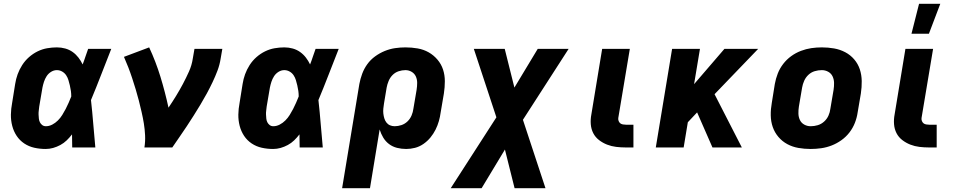

<svg xmlns="http://www.w3.org/2000/svg" viewBox="-20 -778 5040 1013"><path d="M221 8Q190 8 161 1.5Q132 -5 108 -21Q84 -37 68 -61Q52 -85 44.5 -114Q37 -143 37.5 -173.5Q38 -204 44 -235L60 -335Q64 -361 73 -386Q82 -411 97 -434.5Q112 -458 133 -476.5Q154 -495 178.5 -507Q203 -519 229 -523.5Q255 -528 280 -528Q303 -528 324.5 -522Q346 -516 363.5 -503.5Q381 -491 394 -474Q407 -457 416 -438Q424 -458 430.5 -478.5Q437 -499 445 -520H567Q540 -452 514 -384.5Q488 -317 460 -250Q467 -188 472 -125Q477 -62 483 0H361Q361 -17 360.5 -34Q360 -51 360 -69Q347 -52 332 -37.5Q317 -23 298.5 -13Q280 -3 260.5 2.5Q241 8 221 8ZM222 -112Q239 -112 255.5 -120.5Q272 -129 285.5 -142.5Q299 -156 308.5 -171.5Q318 -187 326.5 -203Q335 -219 342 -235.5Q349 -252 356 -269Q356 -284 354 -298.5Q352 -313 348.5 -327.5Q345 -342 341 -355.5Q337 -369 329 -381Q321 -393 308 -400.5Q295 -408 280 -408Q264 -408 249.5 -399Q235 -390 226 -376Q217 -362 212 -346.5Q207 -331 204 -316L187 -216Q186 -205 184.5 -194.5Q183 -184 183.5 -173.5Q184 -163 185 -152.5Q186 -142 190.5 -133Q195 -124 203 -118Q211 -112 222 -112Z M742 0Q747 -32 745.5 -64Q744 -96 739 -126.5Q734 -157 727 -187.5Q720 -218 712.5 -247.5Q705 -277 696 -306.5Q687 -336 677.5 -365Q668 -394 657 -422.5Q646 -451 634 -478L767 -528Q802 -453 826.5 -373Q851 -293 869 -210Q890 -241 909 -272Q928 -303 945 -335Q962 -367 977 -400.5Q992 -434 997 -468L1006 -520H1153L1144 -468Q1139 -436 1127.5 -405.5Q1116 -375 1101.5 -344.5Q1087 -314 1071 -284.5Q1055 -255 1037.5 -226Q1020 -197 1002 -168.5Q984 -140 965.5 -112Q947 -84 927.5 -56Q908 -28 889 0Z M1421 8Q1390 8 1361 1.5Q1332 -5 1308 -21Q1284 -37 1268 -61Q1252 -85 1244.5 -114Q1237 -143 1237.5 -173.5Q1238 -204 1244 -235L1260 -335Q1264 -361 1273 -386Q1282 -411 1297 -434.5Q1312 -458 1333 -476.5Q1354 -495 1378.5 -507Q1403 -519 1429 -523.5Q1455 -528 1480 -528Q1503 -528 1524.5 -522Q1546 -516 1563.5 -503.5Q1581 -491 1594 -474Q1607 -457 1616 -438Q1624 -458 1630.5 -478.5Q1637 -499 1645 -520H1767Q1740 -452 1714 -384.5Q1688 -317 1660 -250Q1667 -188 1672 -125Q1677 -62 1683 0H1561Q1561 -17 1560.5 -34Q1560 -51 1560 -69Q1547 -52 1532 -37.5Q1517 -23 1498.5 -13Q1480 -3 1460.5 2.5Q1441 8 1421 8ZM1422 -112Q1439 -112 1455.5 -120.5Q1472 -129 1485.5 -142.5Q1499 -156 1508.5 -171.5Q1518 -187 1526.5 -203Q1535 -219 1542 -235.5Q1549 -252 1556 -269Q1556 -284 1554 -298.5Q1552 -313 1548.5 -327.5Q1545 -342 1541 -355.5Q1537 -369 1529 -381Q1521 -393 1508 -400.5Q1495 -408 1480 -408Q1464 -408 1449.5 -399Q1435 -390 1426 -376Q1417 -362 1412 -346.5Q1407 -331 1404 -316L1387 -216Q1386 -205 1384.5 -194.5Q1383 -184 1383.5 -173.5Q1384 -163 1385 -152.5Q1386 -142 1390.5 -133Q1395 -124 1403 -118Q1411 -112 1422 -112Z M1785 215 1876 -335Q1881 -362 1891 -389Q1901 -416 1918 -439.5Q1935 -463 1959 -480.5Q1983 -498 2010 -509Q2037 -520 2064.5 -524Q2092 -528 2119 -528Q2152 -528 2183.5 -522.5Q2215 -517 2241.5 -502Q2268 -487 2288 -463.5Q2308 -440 2317.5 -411Q2327 -382 2327 -349.5Q2327 -317 2322 -285L2305 -185Q2302 -162 2295.5 -139Q2289 -116 2278 -94Q2267 -72 2251 -52.5Q2235 -33 2214 -18.5Q2193 -4 2169.5 2Q2146 8 2123 8Q2098 8 2074.5 2Q2051 -4 2032.5 -18Q2014 -32 2002 -52Q1990 -72 1983 -95L1932 215ZM2062 -112Q2080 -112 2098 -118Q2116 -124 2130 -137.5Q2144 -151 2151.5 -169Q2159 -187 2161 -204L2178 -304Q2181 -323 2181 -341Q2181 -359 2174 -374.5Q2167 -390 2152 -399Q2137 -408 2119 -408Q2101 -408 2083 -402Q2065 -396 2051.5 -382.5Q2038 -369 2030.5 -351Q2023 -333 2020 -316L2006 -232Q2004 -219 2002.5 -205.5Q2001 -192 2002.5 -179Q2004 -166 2007.5 -154Q2011 -142 2018.5 -132Q2026 -122 2037.5 -117Q2049 -112 2062 -112Z M2358 215 2599 -159 2480 -520H2643L2694 -316L2817 -520H2980L2739 -146L2858 215H2695L2644 11L2521 215Z M3322 0H3282Q3256 0 3231 -3Q3206 -6 3183 -15Q3160 -24 3140.5 -39Q3121 -54 3110 -75.5Q3099 -97 3097 -122.5Q3095 -148 3100 -174L3157 -520H3303L3242 -155Q3241 -147 3244 -139.5Q3247 -132 3252.5 -127.5Q3258 -123 3266.5 -121.5Q3275 -120 3283 -120H3322Z M3739 0 3658 -185 3609 -133 3587 0H3440L3526 -520H3673L3642 -334L3802 -520H3980L3750 -281L3894 0Z M4257 8Q4224 8 4192.5 2.5Q4161 -3 4134 -17.5Q4107 -32 4087 -55.5Q4067 -79 4057 -108Q4047 -137 4046.5 -169.5Q4046 -202 4052 -235L4068 -335Q4073 -363 4083.5 -390Q4094 -417 4112 -440.5Q4130 -464 4154 -481.5Q4178 -499 4205.5 -509.5Q4233 -520 4260.5 -524Q4288 -528 4316 -528Q4349 -528 4380.5 -522.5Q4412 -517 4439.5 -502.5Q4467 -488 4487 -464.5Q4507 -441 4516.5 -412Q4526 -383 4526.5 -350.5Q4527 -318 4522 -285L4505 -185Q4501 -157 4490.5 -130Q4480 -103 4462 -79.5Q4444 -56 4419.5 -38.5Q4395 -21 4368 -10.5Q4341 0 4313 4Q4285 8 4257 8ZM4257 -112Q4276 -112 4294.5 -117.5Q4313 -123 4328 -136.5Q4343 -150 4351 -168Q4359 -186 4361 -204L4378 -304Q4381 -323 4380.5 -341.5Q4380 -360 4372.5 -375.5Q4365 -391 4349.5 -399.5Q4334 -408 4316 -408Q4297 -408 4278.5 -402.5Q4260 -397 4245.5 -383.5Q4231 -370 4223 -352Q4215 -334 4212 -316L4195 -216Q4192 -197 4192.5 -178.5Q4193 -160 4200.5 -144.5Q4208 -129 4223.5 -120.5Q4239 -112 4257 -112Z M4922 0H4882Q4856 0 4831 -3Q4806 -6 4783 -15Q4760 -24 4740.5 -39Q4721 -54 4710 -75.5Q4699 -97 4697 -122.5Q4695 -148 4700 -174L4757 -520H4903L4842 -155Q4841 -147 4844 -139.5Q4847 -132 4852.5 -127.5Q4858 -123 4866.5 -121.5Q4875 -120 4883 -120H4922ZM4789 -600 4829 -758H4941L4881 -600Z"/></svg>

Font: Iosevka Aile Heavy
Style: Italic
Weight: 900
Italic angle: -9°
Designer: Belleve Invis
Foundry: Belleve Invis
Version: Version 31.1.0; ttfautohint (v1.8.4)